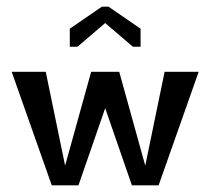

<svg xmlns="http://www.w3.org/2000/svg" viewBox="-20 -555 630 575"><path d="M305 -535 401 -469V-415H378L295 -486L212 -415H189V-469L285 -535ZM135 0 15 -340H117L175 -59L253 -340H337L415 -59L473 -340H575L455 0H375L295 -231L215 0Z"/></svg>

Font: Glametrix
Style: Bold
Weight: 700
Designer: gluk
Foundry: gluk
Version: Version 0.40